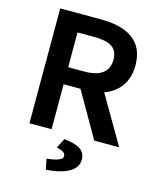

<svg xmlns="http://www.w3.org/2000/svg" viewBox="-127 -744 874 1056"><g transform="rotate(15 309.5 -215.5)"><path d="M269 91C299 98 314 108 314 127C314 145 283 157 229 163L224 164L236 223H241C329 217 413 188 413 120C413 69 378 44 295 35H291L263 89ZM301 -551C393 -551 439 -527 439 -457C439 -388 392 -353 301 -353H209V-551ZM564 -458C564 -605 456 -654 313 -654H83V0H209V-256H305L452 0H594L436 -271C513 -299 564 -360 564 -458Z"/></g></svg>

Font: Falling Sky
Style: Med
Weight: 500
Designer: Paul D. Hunt
Foundry: Adobe Systems Incorporated
Version: Version 1.02